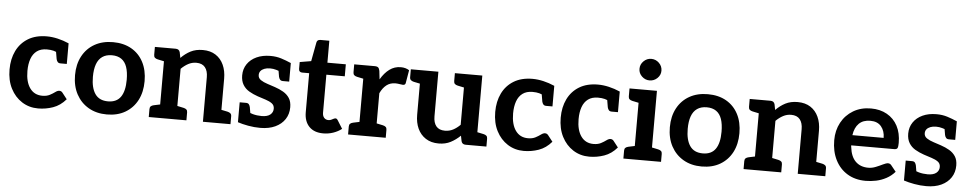

<svg xmlns="http://www.w3.org/2000/svg" viewBox="-41 -1068 7084 1402"><g transform="rotate(5 3501.0 -367.5)"><path d="M257 8Q191 8 138.5 -25.5Q86 -59 55.5 -118.5Q25 -178 25 -258Q25 -335 54 -394.5Q83 -454 139 -488Q195 -522 276 -522Q314 -522 355.5 -512.5Q397 -503 438 -485V-412L374 -404Q354 -416 333.5 -421.5Q313 -427 284 -427Q240 -427 211.5 -406Q183 -385 169.5 -347Q156 -309 156 -258Q156 -178 188.5 -132.5Q221 -87 280 -87Q312 -87 334 -98.5Q356 -110 372 -122Q388 -134 401 -134Q409 -134 414.5 -131Q420 -128 424 -123L460 -77Q419 -29 366 -10.5Q313 8 257 8ZM349 -434 438 -412V-334H392Q378 -334 371 -342Q364 -350 361 -363Z M761 -522Q839 -522 896 -489.5Q953 -457 984 -397.5Q1015 -338 1015 -258Q1015 -178 984 -118.5Q953 -59 896 -25.5Q839 8 761 8Q684 8 626.5 -25.5Q569 -59 537 -118.5Q505 -178 505 -258Q505 -338 537 -397.5Q569 -457 626.5 -489.5Q684 -522 761 -522ZM761 -88Q824 -88 854 -131Q884 -174 884 -257Q884 -313 871 -350.5Q858 -388 830.5 -407Q803 -426 761 -426Q719 -426 691 -406.5Q663 -387 649.5 -349.5Q636 -312 636 -257Q636 -176 666.5 -132Q697 -88 761 -88Z M1143 0V-514H1220Q1246 -514 1252 -491L1260 -450Q1292 -483 1330 -502.5Q1368 -522 1419 -522Q1475 -522 1513.5 -497Q1552 -472 1572 -428Q1592 -384 1592 -327V0H1465V-327Q1465 -373 1444 -399Q1423 -425 1380 -425Q1349 -425 1321.5 -410.5Q1294 -396 1269 -371V0ZM1068 0V-58Q1068 -72 1075.5 -79Q1083 -86 1097 -89L1154 -101L1167 0ZM1245 0 1258 -101 1315 -89Q1329 -86 1336.5 -79Q1344 -72 1344 -58V0ZM1568 0 1580 -101 1638 -89Q1651 -86 1659 -79Q1667 -72 1667 -58V0ZM1167 -514 1154 -413 1097 -425Q1083 -428 1075.5 -435Q1068 -442 1068 -456V-514Z M1885 8Q1841 8 1797 0Q1753 -8 1720 -19V-104L1780 -106Q1792 -96 1823 -87.5Q1854 -79 1888 -79Q1930 -79 1951 -96Q1972 -113 1972 -140Q1972 -165 1953.5 -178.5Q1935 -192 1906.5 -201Q1878 -210 1848 -220Q1813 -232 1784 -249Q1755 -266 1738 -294Q1721 -322 1721 -363Q1721 -410 1745.5 -446Q1770 -482 1813.5 -502Q1857 -522 1915 -522Q1958 -522 1994.5 -510.5Q2031 -499 2067 -483V-420L2004 -412Q1986 -418 1965 -424.5Q1944 -431 1919 -431Q1896 -431 1878 -424Q1860 -417 1850.5 -405Q1841 -393 1841 -376Q1841 -353 1861 -339.5Q1881 -326 1911 -316.5Q1941 -307 1967 -298Q2000 -287 2028.5 -270.5Q2057 -254 2074 -228Q2091 -202 2091 -161Q2091 -111 2066 -73Q2041 -35 1995 -13.5Q1949 8 1885 8ZM1978 -447 2067 -425V-347H2021Q2007 -347 2000 -355Q1993 -363 1990 -376ZM1809 -65 1720 -87V-165H1766Q1781 -165 1787.5 -157Q1794 -149 1797 -136Z M2347 8Q2280 8 2243.5 -30Q2207 -68 2207 -135V-421H2155Q2145 -421 2138 -427Q2131 -433 2131 -446V-496L2214 -510L2240 -649Q2244 -670 2268 -670H2333V-509H2468V-421H2333V-143Q2333 -119 2345 -105.5Q2357 -92 2377 -92Q2388 -92 2397 -96.5Q2406 -101 2414 -105Q2422 -109 2428 -109Q2437 -109 2444 -98L2482 -37Q2455 -16 2420 -4Q2385 8 2347 8Z M2604 0V-514H2678Q2698 -514 2705.5 -506.5Q2713 -499 2716 -482L2723 -421Q2751 -469 2787.5 -496Q2824 -523 2870 -523Q2889 -523 2904.5 -518.5Q2920 -514 2932 -506L2916 -412Q2915 -403 2909.5 -399.5Q2904 -396 2896 -396Q2891 -396 2873 -399Q2855 -402 2841 -402Q2803 -402 2776 -381Q2749 -360 2730 -320V0ZM2706 0 2719 -101 2776 -89Q2790 -86 2797.5 -79Q2805 -72 2805 -58V0ZM2529 0V-58Q2529 -72 2536.5 -79Q2544 -86 2558 -89L2615 -101L2628 0ZM2628 -514 2615 -413 2558 -425Q2544 -428 2536.5 -435Q2529 -442 2529 -456V-514Z M3193 8Q3137 8 3098 -17.5Q3059 -43 3039 -86.5Q3019 -130 3019 -187V-514H3146V-187Q3146 -140 3167 -114.5Q3188 -89 3231 -89Q3263 -89 3290 -103Q3317 -117 3342 -142V-514H3468V0H3391Q3365 0 3359 -23L3351 -63Q3319 -32 3281 -12Q3243 8 3193 8ZM3444 0 3457 -101 3514 -89Q3528 -86 3535.5 -79Q3543 -72 3543 -58V0ZM3043 -514 3031 -413 2973 -425Q2960 -428 2952 -435Q2944 -442 2944 -456V-514ZM3366 -514 3353 -413 3296 -425Q3282 -428 3274.5 -435Q3267 -442 3267 -456V-514Z M3817 8Q3751 8 3698.5 -25.5Q3646 -59 3615.5 -118.5Q3585 -178 3585 -258Q3585 -335 3614 -394.5Q3643 -454 3699 -488Q3755 -522 3836 -522Q3874 -522 3915.5 -512.5Q3957 -503 3998 -485V-412L3934 -404Q3914 -416 3893.5 -421.5Q3873 -427 3844 -427Q3800 -427 3771.5 -406Q3743 -385 3729.5 -347Q3716 -309 3716 -258Q3716 -178 3748.5 -132.5Q3781 -87 3840 -87Q3872 -87 3894 -98.5Q3916 -110 3932 -122Q3948 -134 3961 -134Q3969 -134 3974.5 -131Q3980 -128 3984 -123L4020 -77Q3979 -29 3926 -10.5Q3873 8 3817 8ZM3909 -434 3998 -412V-334H3952Q3938 -334 3931 -342Q3924 -350 3921 -363Z M4297 8Q4231 8 4178.5 -25.5Q4126 -59 4095.5 -118.5Q4065 -178 4065 -258Q4065 -335 4094 -394.5Q4123 -454 4179 -488Q4235 -522 4316 -522Q4354 -522 4395.5 -512.5Q4437 -503 4478 -485V-412L4414 -404Q4394 -416 4373.5 -421.5Q4353 -427 4324 -427Q4280 -427 4251.5 -406Q4223 -385 4209.5 -347Q4196 -309 4196 -258Q4196 -178 4228.5 -132.5Q4261 -87 4320 -87Q4352 -87 4374 -98.5Q4396 -110 4412 -122Q4428 -134 4441 -134Q4449 -134 4454.5 -131Q4460 -128 4464 -123L4500 -77Q4459 -29 4406 -10.5Q4353 8 4297 8ZM4389 -434 4478 -412V-334H4432Q4418 -334 4411 -342Q4404 -350 4401 -363Z M4622 0V-514H4748V0ZM4547 0V-58Q4547 -72 4554.5 -79Q4562 -86 4576 -89L4633 -101L4646 0ZM4724 0 4737 -101 4794 -89Q4808 -86 4815.5 -79Q4823 -72 4823 -58V0ZM4646 -514 4633 -413 4576 -425Q4562 -428 4554.5 -435Q4547 -442 4547 -456V-514ZM4687 -585Q4655 -585 4631 -608Q4607 -631 4607 -663Q4607 -696 4631 -719.5Q4655 -743 4687 -743Q4720 -743 4744 -719.5Q4768 -696 4768 -663Q4768 -631 4744 -608Q4720 -585 4687 -585Z M5121 -522Q5199 -522 5256 -489.5Q5313 -457 5344 -397.5Q5375 -338 5375 -258Q5375 -178 5344 -118.5Q5313 -59 5256 -25.5Q5199 8 5121 8Q5044 8 4986.5 -25.5Q4929 -59 4897 -118.5Q4865 -178 4865 -258Q4865 -338 4897 -397.5Q4929 -457 4986.5 -489.5Q5044 -522 5121 -522ZM5121 -88Q5184 -88 5214 -131Q5244 -174 5244 -257Q5244 -313 5231 -350.5Q5218 -388 5190.5 -407Q5163 -426 5121 -426Q5079 -426 5051 -406.5Q5023 -387 5009.5 -349.5Q4996 -312 4996 -257Q4996 -176 5026.5 -132Q5057 -88 5121 -88Z M5503 0V-514H5580Q5606 -514 5612 -491L5620 -450Q5652 -483 5690 -502.5Q5728 -522 5779 -522Q5835 -522 5873.5 -497Q5912 -472 5932 -428Q5952 -384 5952 -327V0H5825V-327Q5825 -373 5804 -399Q5783 -425 5740 -425Q5709 -425 5681.5 -410.5Q5654 -396 5629 -371V0ZM5428 0V-58Q5428 -72 5435.5 -79Q5443 -86 5457 -89L5514 -101L5527 0ZM5605 0 5618 -101 5675 -89Q5689 -86 5696.5 -79Q5704 -72 5704 -58V0ZM5928 0 5940 -101 5998 -89Q6011 -86 6019 -79Q6027 -72 6027 -58V0ZM5527 -514 5514 -413 5457 -425Q5443 -428 5435.5 -435Q5428 -442 5428 -456V-514Z M6323 8Q6246 8 6189 -26.5Q6132 -61 6100.5 -123.5Q6069 -186 6069 -268Q6069 -340 6100 -397.5Q6131 -455 6187 -488.5Q6243 -522 6317 -522Q6384 -522 6434.5 -493.5Q6485 -465 6512.5 -413Q6540 -361 6540 -289Q6540 -262 6535 -251.5Q6530 -241 6511 -241H6196Q6196 -238 6196 -235Q6196 -232 6197 -229Q6205 -159 6240.5 -124Q6276 -89 6334 -89Q6361 -89 6388.5 -100Q6416 -111 6439 -122.5Q6462 -134 6476 -134Q6490 -134 6499 -123L6536 -77Q6509 -46 6473.5 -27Q6438 -8 6399.5 0Q6361 8 6323 8ZM6198 -316H6427Q6427 -366 6400 -399Q6373 -432 6320 -432Q6267 -432 6236.5 -402Q6206 -372 6198 -316Z M6767 8Q6723 8 6679 0Q6635 -8 6602 -19V-104L6662 -106Q6674 -96 6705 -87.5Q6736 -79 6770 -79Q6812 -79 6833 -96Q6854 -113 6854 -140Q6854 -165 6835.5 -178.5Q6817 -192 6788.5 -201Q6760 -210 6730 -220Q6695 -232 6666 -249Q6637 -266 6620 -294Q6603 -322 6603 -363Q6603 -410 6627.5 -446Q6652 -482 6695.5 -502Q6739 -522 6797 -522Q6840 -522 6876.5 -510.5Q6913 -499 6949 -483V-420L6886 -412Q6868 -418 6847 -424.5Q6826 -431 6801 -431Q6778 -431 6760 -424Q6742 -417 6732.5 -405Q6723 -393 6723 -376Q6723 -353 6743 -339.5Q6763 -326 6793 -316.5Q6823 -307 6849 -298Q6882 -287 6910.5 -270.5Q6939 -254 6956 -228Q6973 -202 6973 -161Q6973 -111 6948 -73Q6923 -35 6877 -13.5Q6831 8 6767 8ZM6860 -447 6949 -425V-347H6903Q6889 -347 6882 -355Q6875 -363 6872 -376ZM6691 -65 6602 -87V-165H6648Q6663 -165 6669.5 -157Q6676 -149 6679 -136Z"/></g></svg>

Font: Aleo
Style: Bold
Weight: 700
Designer: Alessio Laiso
Foundry: Alessio Laiso
Version: Version 2.001;gftools[0.9.29]